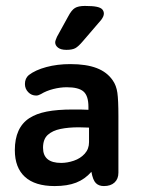

<svg xmlns="http://www.w3.org/2000/svg" viewBox="-20 -617 475 647"><path d="M278 -247Q259 -248 250 -248Q241 -248 236 -248Q231 -248 225 -248Q173 -248 137.5 -241Q102 -234 79 -219Q30 -187 30 -111Q30 -52 64 -21Q98 10 164 10Q207 10 236.5 -1.5Q266 -13 288 -38Q293 -10 303 0Q313 10 330 10Q353 10 366 -2Q379 -14 379 -35V-226Q379 -280 375.5 -304.5Q372 -329 360 -346Q341 -374 306 -387.5Q271 -401 217 -401Q173 -401 136 -391Q99 -381 77 -364Q64 -353 64 -334Q64 -318 75 -306.5Q86 -295 102 -295Q109 -295 118 -300Q136 -311 159.5 -317Q183 -323 205 -323Q245 -323 261.5 -308.5Q278 -294 278 -257ZM280 -187V-138Q280 -115 265.5 -99Q251 -83 229 -75.5Q207 -68 186 -68Q125 -68 125 -119Q125 -148 141 -162.5Q157 -177 184 -182.5Q211 -188 245 -188Q259 -188 264 -187.5Q269 -187 280 -187ZM330 -571Q330 -579 325 -585Q320 -591 306.5 -594Q293 -597 266 -597Q244 -597 232.5 -590Q221 -583 210 -562L172 -493Q170 -488 168 -483Q166 -478 166 -474Q166 -464 175.5 -456.5Q185 -449 204 -449Q223 -449 233.5 -454.5Q244 -460 260 -479L321 -550Q330 -562 330 -571Z"/></svg>

Font: Beiruti SemiBold
Style: Regular
Weight: 600
Designer: Arlette Boutros
Foundry: Boutros
Version: Version 1.41